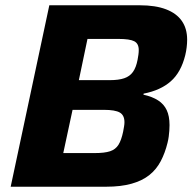

<svg xmlns="http://www.w3.org/2000/svg" viewBox="-20 -708 730 728"><path d="M20.5 0 167 -688H509.8Q569.6 -688 609.5 -672.7Q649.5 -657.4 669.5 -628.5Q689.6 -599.6 689.6 -557.7Q689.6 -543.3 687.8 -528.8Q686.1 -514.2 682.5 -499.1Q666.5 -433.9 627.4 -399.6Q588.4 -365.3 524.5 -353L523.9 -349Q557.3 -341.6 579.4 -327.4Q601.5 -313.2 612.1 -290.5Q622.8 -267.9 622.8 -233.7Q622.8 -223.5 622 -212.3Q621.2 -201.1 619.7 -189.7Q618.2 -178.4 615.2 -166.4Q605.8 -128 589.5 -97Q573.3 -66 546.7 -44.6Q520 -23.1 479.5 -11.6Q439 0 381.5 0ZM219.9 -127.6H339.3Q376.5 -127.6 397.3 -134.5Q418.2 -141.4 429.2 -159Q440.2 -176.6 446.9 -208.8Q448.9 -219.8 450.4 -228.6Q451.9 -237.4 451.9 -244.5Q451.9 -271.1 434.2 -281.3Q416.5 -291.5 373.9 -291.5H255.1ZM279 -404.1H396.1Q429.9 -404.1 451 -411.3Q472.2 -418.5 484.1 -435.3Q496.1 -452.1 501.6 -481.2Q503.6 -491.6 504.8 -500.5Q506.1 -509.5 506.1 -518.3Q506.1 -542.8 489 -551.6Q471.9 -560.4 429.3 -560.4H311.7Z"/></svg>

Font: Saira Thin
Style: Italic
Weight: 100
Italic angle: -12°
Designer: Hector Gatti with collaboration of the Omnibus-Type team
Foundry: Omnibus-Type
Version: Version 1.101